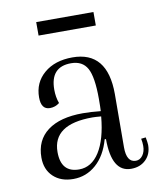

<svg xmlns="http://www.w3.org/2000/svg" viewBox="-73 -659 613 730"><g transform="rotate(-10 233.5 -294.0)"><path d="M337 -600V-548H116V-600ZM450 -96Q454 -74 454 -66Q454 -31 432 -9.5Q410 12 375 12Q300 12 300 -116H295Q278 -55 240 -21.5Q202 12 152 12Q104 12 75 -15.5Q46 -43 46 -89Q46 -156 94 -192Q142 -228 230 -228Q261 -228 299 -224Q300 -239 300 -272Q300 -356 281.5 -389.5Q263 -423 219 -423Q139 -423 139 -335Q139 -306 148 -282Q132 -269 111 -269Q77 -269 77 -316Q77 -373 118.5 -408.5Q160 -444 228 -444Q363 -444 363 -279L362 -73Q362 -15 398 -15Q414 -15 424.5 -29.5Q435 -44 435 -66Q435 -80 432 -94ZM180 -20Q228 -20 258.5 -68Q289 -116 297 -204Q275 -206 263 -206Q110 -206 110 -99Q110 -20 180 -20Z"/></g></svg>

Font: Arapey Thin
Style: Regular
Weight: 100
Designer: Eduardo Rodriguez Tunni
Foundry: Eduardo Rodriguez Tunni
Version: Version 4.000;hotconv 1.0.109;makeotfexe 2.5.65596